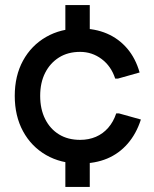

<svg xmlns="http://www.w3.org/2000/svg" viewBox="-20 -629 607 755"><path d="M237 106V-52H333V106ZM237 -458V-609H333V-458ZM295 14Q219 14 161 -19.5Q103 -53 70.5 -113Q38 -173 38 -252Q38 -331 70.5 -390.5Q103 -450 161 -483.5Q219 -517 295 -517Q354 -517 400.5 -497Q447 -477 480 -438.5Q513 -400 529 -344L444 -320H433Q417 -369 379.5 -397Q342 -425 295 -425Q247 -425 212 -403Q177 -381 157.5 -342.5Q138 -304 138 -252Q138 -200 157.5 -161Q177 -122 212 -100.5Q247 -79 295 -79Q329 -79 357 -91Q385 -103 405.5 -126.5Q426 -150 437 -183H448L534 -159Q516 -103 482 -64Q448 -25 401.5 -5.5Q355 14 295 14Z"/></svg>

Font: Fustat SemiBold
Style: Regular
Weight: 600
Designer: Mohamed Gaber, Khaled Hosny, Laura Garcia Mut
Foundry: Kief Type Foundry, Alif Type Foundry, Hard Type Foundry
Version: Version 1.007